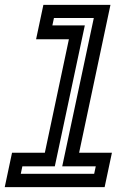

<svg xmlns="http://www.w3.org/2000/svg" viewBox="-54 -770 531 790"><path d="M-34.5 0 -4.5 -141.5H130.5L229.5 -608.5H94.5L124.5 -750H400.5L271.5 -141.5H406.5L376.5 0ZM31.5 -55H333.5L340 -85.5H202L332 -696H168L161.5 -665.5H295L171.5 -85.5H38Z"/></svg>

Font: Tourney Thin SemiBold
Style: Italic
Weight: 600
Italic angle: -12°
Version: Version 1.015